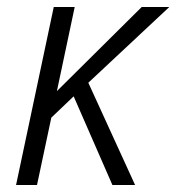

<svg xmlns="http://www.w3.org/2000/svg" viewBox="-20 -530 505 550"><path d="M26 0 134 -510H194L143 -269L386 -510H465L233 -293L367 0H302L191 -254L127 -193L86 0Z"/></svg>

Font: Radio Canada Condensed Light
Style: Italic
Weight: 300
Width: 3
Italic angle: -12°
Designer: Charles Daoud, Etienne Aubert Bonn, Alexandre Saumier Demers, Jacques Le Bailly
Foundry: Radio-Canada
Version: Version 2.104; ttfautohint (v1.8.4.7-5d5b);gftools[0.9.28.de